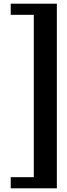

<svg xmlns="http://www.w3.org/2000/svg" viewBox="-20 -820 364 1040"><path d="M287.9 200H38.1V139.7H163.1V-739.7H38.1V-800H287.9Z"/></svg>

Font: Big Shoulders Display SC Thin
Style: Regular
Weight: 100
Designer: Patric King
Foundry: XO Type Co
Version: Version 2.002